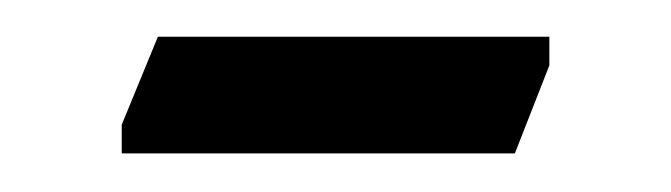

<svg xmlns="http://www.w3.org/2000/svg" viewBox="-20 -295 360 103"><path d="M45.3 -212.7 45.3 -228.1 64.7 -275.3H274.7L274.7 -259.9L256.2 -212.7Z"/></svg>

Font: Ancizar Sans Thin
Style: Italic
Weight: 100
Italic angle: -4°
Designer: Cesar Puertas, Viviana Monsalve, Julian Moncada, Julian Prieto, Jose Castro, Mariel Hernandez, Felipe Aragon, Sara Alarc
Version: Version 8.100